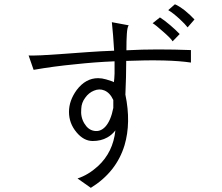

<svg xmlns="http://www.w3.org/2000/svg" viewBox="-20 -859 1040 901"><path d="M584 -740.2 504.9 -754.9Q507.8 -728.5 510.7 -692.4Q513.7 -657.2 515.6 -621.1Q456.1 -619.1 389.6 -614.3Q350.6 -611.3 281.2 -606.4Q204.1 -601.6 175.8 -599.6Q130.9 -597.7 114.3 -598.6L137.7 -531.2Q232.4 -547.9 335 -557.6Q423.8 -567.4 517.6 -571.3Q517.6 -540 517.6 -513.7Q516.6 -488.3 514.6 -473.6L505.9 -477.5Q489.3 -483.4 478.5 -486.3Q458 -492.2 440.4 -492.2Q381.8 -492.2 339.8 -436.5Q303.7 -386.7 303.7 -334Q303.7 -280.3 338.9 -238.3Q373 -197.3 415 -197.3Q454.1 -197.3 483.4 -213.9Q504.9 -225.6 521.5 -247.1Q510.7 -144.5 439.5 -79.1Q394.5 -38.1 343.8 -21.5L406.2 22.5Q526.4 -51.8 564.5 -177.7Q595.7 -283.2 568.4 -415Q570.3 -454.1 571.3 -497.1Q572.3 -535.2 572.3 -573.2Q667 -577.1 748 -575.2Q824.2 -573.2 876 -565.4V-624Q798.8 -627 719.7 -627Q647.5 -627 573.2 -623Q573.2 -672.9 575.2 -699.2Q577.1 -731.4 584 -740.2ZM511.7 -389.6V-352.5Q500 -292 473.6 -263.7Q450.2 -239.3 420.9 -245.1Q393.6 -250 376 -279.3Q357.4 -309.6 361.3 -348.6Q362.3 -377 379.9 -400.4Q396.5 -423.8 420.9 -433.6Q446.3 -444.3 469.7 -434.6Q496.1 -423.8 511.7 -389.6ZM800.8 -838.9 769.5 -811.5Q793.9 -796.9 824.2 -768.6Q848.6 -746.1 860.4 -730.5L892.6 -767.6Q874 -788.1 847.7 -809.6Q818.4 -832 800.8 -838.9ZM730.5 -777.3 696.3 -750Q710 -742.2 745.1 -710.9Q783.2 -677.7 790 -665L823.2 -699.2Q804.7 -718.8 778.3 -741.2Q752 -763.7 730.5 -777.3Z"/></svg>

Font: DotumChe
Style: Regular
Weight: 400
Monospace: yes
Version: Version 2.21